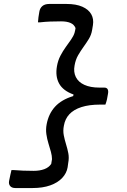

<svg xmlns="http://www.w3.org/2000/svg" viewBox="-20 -785 640 971"><path d="M268 -450Q273 -479 285.5 -503Q298 -527 312.5 -547Q327 -567 339.5 -585Q352 -603 357 -619Q359 -625 360 -631.5Q361 -638 362 -643Q355 -661 336.5 -669Q318 -677 289 -677Q259 -677 233.5 -676Q208 -675 182 -672H172Q173 -685 174.5 -698Q176 -711 179 -726Q182 -744 194.5 -754.5Q207 -765 229 -765H316Q365 -765 396.5 -751Q428 -737 441.5 -713Q455 -689 450 -658L446 -634Q442 -609 429.5 -588.5Q417 -568 402.5 -548Q388 -528 375 -505.5Q362 -483 357 -453Q351 -421 363.5 -395.5Q376 -370 406.5 -356Q437 -342 483 -342H507Q520 -342 524.5 -333.5Q529 -325 526 -310Q524 -296 521 -282.5Q518 -269 513 -256H486Q431 -256 392 -243.5Q353 -231 331 -207.5Q309 -184 303 -149Q298 -124 302.5 -101Q307 -78 314 -55.5Q321 -33 325.5 -10Q330 13 325 39L322 61Q317 91 294.5 115Q272 139 234 152.5Q196 166 144 166H58Q40 166 31.5 156Q23 146 26 130Q29 114 32 101Q35 88 38 75H48Q71 77 96.5 78Q122 79 150 79Q181 79 204 70.5Q227 62 239 44Q240 38 241 32Q242 26 243 20Q243 3 237.5 -17Q232 -37 225 -59.5Q218 -82 214.5 -106.5Q211 -131 216 -157Q226 -210 258.5 -245.5Q291 -281 350 -299L352 -307Q299 -326 279 -362.5Q259 -399 268 -450Z"/></svg>

Font: Rec Mono Semicasual
Style: Italic
Weight: 400
Italic angle: -10°
Version: Version 1.085; ttfautohint (v1.8.4.7-5d5b)